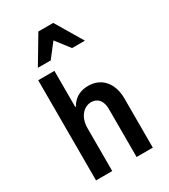

<svg xmlns="http://www.w3.org/2000/svg" viewBox="-240 -1121 1080 1230"><g transform="rotate(-30 300.0 -505.5)"><path d="M95 0H215V-315Q215 -345 222.5 -369.5Q230 -394 244 -412Q258 -430 277 -440Q296 -450 318 -450Q354 -450 374.5 -425Q395 -400 395 -355V0H515V-365Q515 -407 503.5 -441Q492 -475 471 -499.5Q450 -524 420 -537Q390 -550 353 -550Q314 -550 283.5 -535.5Q253 -521 232 -493Q211 -465 199.5 -425Q188 -385 188 -335L223 -474H215V-741H95ZM133 -811H228L307 -913L386 -811H481L362 -1011H252Z"/></g></svg>

Font: CommitMonoV143 ExtLt
Style: Regular
Weight: 200
Monospace: yes
Designer: Eigil Nikolajsen
Foundry: Eigil Nikolajsen
Version: Version 1.143